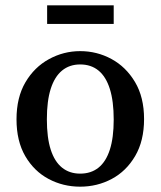

<svg xmlns="http://www.w3.org/2000/svg" viewBox="-20 -688 603 721"><path d="M281 13Q217 13 162.5 -16Q108 -45 75 -101.5Q42 -158 42 -240Q42 -322 75.5 -379Q109 -436 164 -466Q219 -496 281 -496Q344 -496 398.5 -466.5Q453 -437 487 -380Q521 -323 521 -241Q521 -159 487.5 -102Q454 -45 399.5 -16Q345 13 281 13ZM281 -36Q322 -36 350 -58.5Q378 -81 392.5 -126Q407 -171 407 -239Q407 -308 392.5 -354Q378 -400 350 -423Q322 -446 281 -446Q241 -446 213 -423Q185 -400 170.5 -354.5Q156 -309 156 -240Q156 -171 170.5 -126Q185 -81 213 -58.5Q241 -36 281 -36ZM157 -598V-668H407V-598Z"/></svg>

Font: Source Serif 4 18pt Medium
Style: Regular
Weight: 500
Designer: Frank Grießhammer
Foundry: Adobe Systems Incorporated
Version: Version 4.004;hotconv 1.0.116;makeotfexe 2.5.65601